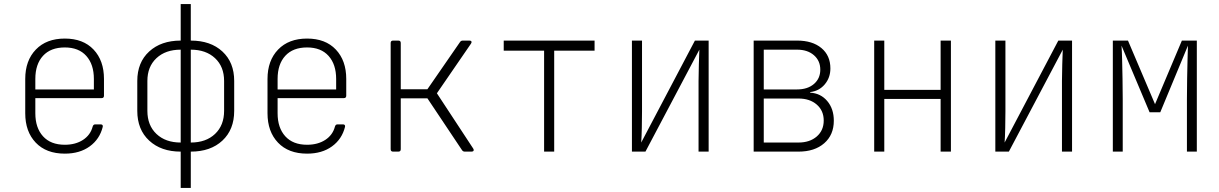

<svg xmlns="http://www.w3.org/2000/svg" viewBox="-20 -751 6040 951"><path d="M301 10Q209 10 157 -44.5Q105 -99 105 -190V-360Q105 -451 157.5 -505.5Q210 -560 301 -560Q392 -560 443.5 -505.5Q495 -451 495 -360V-277Q495 -265 483 -265H155V-190Q155 -118 193 -76Q231 -34 301 -34Q354 -34 391 -58Q428 -82 439 -124Q442 -135 452 -135H478Q491 -135 489 -123Q474 -62 424.5 -26Q375 10 301 10ZM155 -308H445V-360Q445 -432 407.5 -474Q370 -516 301 -516Q231 -516 193 -474.5Q155 -433 155 -360Z M875 180V0Q778 0 719 -54.5Q660 -109 660 -202V-350Q660 -442 719 -496Q778 -550 875 -550V-731H925V-550Q1023 -550 1081.5 -496Q1140 -442 1140 -350V-202Q1140 -109 1081.5 -54.5Q1023 0 925 0V180ZM875 -45V-505Q800 -505 755 -463Q710 -421 710 -350V-202Q710 -130 755 -87.5Q800 -45 875 -45ZM925 -45Q1000 -45 1045 -87.5Q1090 -130 1090 -202V-350Q1090 -421 1045 -463Q1000 -505 925 -505Z M1501 10Q1409 10 1357 -44.5Q1305 -99 1305 -190V-360Q1305 -451 1357.5 -505.5Q1410 -560 1501 -560Q1592 -560 1643.5 -505.5Q1695 -451 1695 -360V-277Q1695 -265 1683 -265H1355V-190Q1355 -118 1393 -76Q1431 -34 1501 -34Q1554 -34 1591 -58Q1628 -82 1639 -124Q1642 -135 1652 -135H1678Q1691 -135 1689 -123Q1674 -62 1624.5 -26Q1575 10 1501 10ZM1355 -308H1645V-360Q1645 -432 1607.5 -474Q1570 -516 1501 -516Q1431 -516 1393 -474.5Q1355 -433 1355 -360Z M1927 0Q1915 0 1915 -12V-538Q1915 -550 1927 -550H1953Q1965 -550 1965 -538V-309H2097L2258 -542Q2263 -550 2272 -550H2305Q2313 -550 2315 -545.5Q2317 -541 2313 -535L2144 -289L2324 -15Q2328 -9 2325.5 -4.5Q2323 0 2316 0H2282Q2273 0 2268 -8L2097 -264H1965V-12Q1965 0 1953 0Z M2675 0V-500H2475V-550H2925V-500H2725V0Z M3110 0V-550H3160V-200Q3160 -162 3159 -117.5Q3158 -73 3156 -45L3422 -550H3490V0H3440V-350Q3440 -388 3441.5 -432.5Q3443 -477 3444 -505L3177 0Z M3713 0V-550H3928Q4004 -550 4048.5 -513Q4093 -476 4093 -412Q4093 -366 4065 -333Q4037 -300 3993 -295V-292Q4045 -289 4077.5 -250.5Q4110 -212 4110 -153Q4110 -83 4062.5 -41.5Q4015 0 3935 0ZM3763 -308H3928Q3980 -308 4011.5 -335Q4043 -362 4043 -406Q4043 -450 4011.5 -477.5Q3980 -505 3928 -505H3763ZM3763 -45H3935Q3991 -45 4025.5 -75Q4060 -105 4060 -154Q4060 -203 4025.5 -233Q3991 -263 3935 -263H3763Z M4310 0V-550H4360V-306H4639V-550H4690V0H4639V-261H4360V0Z M4910 0V-550H4960V-200Q4960 -162 4959 -117.5Q4958 -73 4956 -45L5222 -550H5290V0H5240V-350Q5240 -388 5241.5 -432.5Q5243 -477 5244 -505L4977 0Z M5492 0V-550H5567L5701 -235L5834 -550H5908V0H5859V-260Q5859 -311 5860 -361.5Q5861 -412 5862 -455Q5863 -498 5864 -525L5727 -195H5674L5535 -525Q5537 -498 5538 -455Q5539 -412 5540 -361.5Q5541 -311 5541 -260V0Z"/></svg>

Font: Pitagon Sans Mono Thin
Style: Regular
Weight: 100
Monospace: yes
Designer: Travis Tran
Foundry: Pitagon
Version: Version 1.001; ttfautohint (v1.8.4.7-5d5b);gftools[0.9.26]